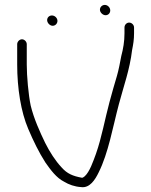

<svg xmlns="http://www.w3.org/2000/svg" viewBox="-20 -784 616 782"><path d="M387 -744.5C387 -733 398.9 -722 410 -722C420.9 -722 429 -730.5 429 -741.5C429 -753.6 418.3 -764 407 -764C396.2 -764 387 -755.5 387 -744.5ZM172 -702C172 -690.9 183 -679 194.5 -679C205.5 -679 214 -688.2 214 -699C214 -710.3 203.6 -721 191.5 -721C180.5 -721 172 -712.9 172 -702ZM50 -604V-521C50 -424.4 65.3 -328.3 95 -259C116 -209.5 138.9 -162.6 165 -122C186.6 -91.4 209.7 -59.7 241 -44C260.3 -32.2 284 -23.7 310 -22C345.6 -16.9 367.6 -52.2 382 -82C421.4 -160.8 439.1 -265.1 464 -359C483.3 -432.1 508.7 -500.9 518 -580C522.7 -603.4 526 -622.4 526 -649V-672C526 -682.6 516.6 -692 506 -692C495.4 -692 487 -682.6 487 -672V-648C487 -614.9 481.7 -584.8 474 -556C469.7 -533 463 -497.2 456 -474C446 -440.7 436.4 -407.1 426 -368.5C407.4 -299.2 393.9 -223 371 -158C359.3 -125.9 345 -84 325 -66C320.3 -62 316.7 -60 314 -60C276.6 -66.8 253.4 -76.6 231 -102C205.8 -128.7 182.5 -165.1 164 -202C142.6 -246.2 118.1 -300.2 105 -354C95.8 -397.7 89 -474.4 89 -521V-604C89 -614.3 79.6 -624 69.5 -624C59.4 -624 50 -614.3 50 -604Z"/></svg>

Font: Just Breathe
Style: Regular
Weight: 400
Foundry: Cannot Into Space Fonts
Version: Version 0.72